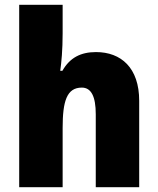

<svg xmlns="http://www.w3.org/2000/svg" viewBox="-20 -780 658 800"><path d="M241 -641V-760H60V0H241V-247C241 -358 258 -415 321 -415C360 -415 379 -378 379 -304V0H560V-360C560 -498 484 -563 380 -563C317 -563 271 -540 240 -485H231C236 -520 241 -572 241 -641Z"/></svg>

Font: Noto Sans Thai SemCond Blk
Style: Regular
Weight: 900
Width: 4
Designer: Monotype Design Team
Foundry: Monotype Imaging Inc.
Version: Version 2.002